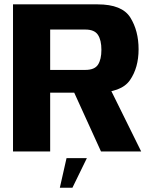

<svg xmlns="http://www.w3.org/2000/svg" viewBox="-20 -695 703 881"><path d="M39.7 0H210.2V-269.9H420.9Q536.6 -269.9 576.3 -327.2Q615.9 -384.5 615.9 -468.6Q615.9 -553.8 578.1 -614.4Q540.3 -675 427.8 -675H39.7ZM443.4 0H627.8L468.9 -321.5L300.2 -314.5ZM210.2 -374.2V-559.4H371.7Q413.5 -559.4 429.4 -535.1Q445.3 -510.9 445.3 -466.4Q445.3 -422.4 429.7 -398.3Q414 -374.2 371.7 -374.2ZM254.6 166.3H312.4L378.6 30.6H285.3Z"/></svg>

Font: Anybody Thin
Style: Regular
Weight: 100
Designer: Tyler Finck
Foundry: Etcetera Type Company
Version: Version 1.114;gftools[0.9.25]